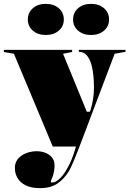

<svg xmlns="http://www.w3.org/2000/svg" viewBox="-40 -758 679 993"><path d="M167 215Q121 215 92.5 200.5Q64 186 50.5 162.5Q37 139 37 111Q37 89 46.5 73Q56 57 72.5 46Q89 35 109 29.5Q129 24 149 24Q173 24 194 32Q215 40 228.5 56Q242 72 242 97Q242 112 240 124.5Q238 137 235 147Q231 160 227 168.5Q223 177 223 182Q223 186 229 186Q246 186 266.5 168Q287 150 306 116Q320 93 331.5 64Q343 35 353 0H233L32 -480L-20 -489V-500H333V-489L286 -480L409 -180H425L429 -192Q437 -218 441.5 -247Q446 -276 446 -305Q446 -331 443.5 -362.5Q441 -394 433 -423Q425 -452 409.5 -471Q394 -490 368 -490V-500H609V-490L553 -480L371 0Q351 52 337 84.5Q323 117 314 131Q291 168 256.5 191.5Q222 215 167 215ZM431 -738Q472 -738 498 -715.5Q524 -693 524 -657Q524 -622 498 -599.5Q472 -577 431 -577Q390 -577 364 -599.5Q338 -622 338 -657Q338 -693 364 -715.5Q390 -738 431 -738ZM197 -738Q238 -738 264 -715.5Q290 -693 290 -657Q290 -622 264 -599.5Q238 -577 197 -577Q156 -577 130 -599.5Q104 -622 104 -657Q104 -693 130 -715.5Q156 -738 197 -738Z"/></svg>

Font: Kalnia Thin
Style: Regular
Weight: 100
Version: Version 1.105